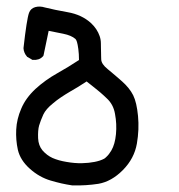

<svg xmlns="http://www.w3.org/2000/svg" viewBox="-20 -440 540 578"><path d="M197.8 118.2Q181.2 115.7 165 112.1Q148.9 108.4 132.3 103.5Q115.7 98.6 100.1 89.8Q84.5 81.1 70.3 68.4Q41 42.5 33.7 10.7Q27.3 -18.6 28.8 -49.8Q30.3 -81.5 43.9 -112.8Q57.1 -144.5 86.9 -172.4Q116.2 -199.2 152.8 -219.7Q186 -238.3 217.8 -259.3Q217.8 -277.8 215.8 -292.2Q213.9 -306.6 211.7 -313.7Q209.5 -320.8 207 -322.8Q194.8 -333.5 170.4 -338.4Q148.4 -342.8 126.5 -347.2L111.3 -274.4L110.4 -271.5L108.4 -269.5Q97.7 -258.3 79.6 -259.8H77.1L75.2 -261.2L63.5 -268.1L62 -268.6L61 -270Q56.6 -274.9 54 -281Q51.3 -287.1 50.8 -293.9V-294.9V-295.9Q60.5 -382.3 67.4 -401.4Q72.3 -414.6 85.9 -418.5Q99.6 -422.4 115.2 -417.5Q144.5 -410.2 183.6 -403.3Q226.1 -396 254.4 -370.1Q263.7 -361.3 270 -351.6Q276.4 -341.8 280 -331.3Q283.7 -320.8 283.7 -309.1Q283.7 -301.8 283.9 -295.2Q284.2 -288.6 284.2 -282.5Q284.2 -276.4 284.4 -271Q284.7 -265.6 284.7 -261.2Q285.2 -247.1 304.2 -231.9Q326.7 -213.4 347.7 -194.8Q370.1 -174.8 380.9 -153.3Q391.6 -131.8 395.5 -90.8Q399.4 -50.3 392.1 -7.8Q384.3 37.1 350.1 71.8Q315.9 106.4 276.4 113.3Q238.8 119.1 199.2 118.2H198.2ZM293.9 37.6Q295.4 36.6 297.1 35.2Q298.8 33.7 300.5 32Q302.2 30.3 304.2 28.3Q306.2 26.4 307.9 23.9Q309.6 21.5 311.5 18.6Q313.5 15.6 315.4 12.7Q326.2 -5.9 329.1 -36.1Q332 -66.9 326.2 -97.2Q323.7 -111.8 317.4 -123.5Q311 -135.3 300.8 -144.5Q296.9 -148.4 292 -152.8Q287.1 -157.2 281.5 -162.1Q275.9 -167 269.3 -172.1Q262.7 -177.2 255.6 -183.1Q248.5 -189 240.7 -194.8Q215.8 -178.2 189.9 -163.6Q175.8 -155.3 163.1 -146.7Q150.4 -138.2 139.6 -128.9Q118.2 -111.8 110.4 -95.2Q102.1 -76.7 97.7 -62Q93.8 -47.9 94.7 -23.9Q95.7 -2 107.9 12.7Q121.1 27.8 138.2 35.6Q156.2 43.5 180.2 47.4Q205.1 51.8 226.6 51.3Q248 50.8 264.6 47.4Q272.5 45.9 280 43.5Q287.6 41 293.9 37.6Z"/></svg>

Font: NaikaiFont
Style: Bold
Weight: 700
Version: Version 1.89